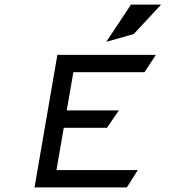

<svg xmlns="http://www.w3.org/2000/svg" viewBox="-20 -820 740 840"><path d="M565 -671 685 -800H553L445 -637ZM301 -504H612L662 -580H231L131 0H535L583 -76H227L259 -261H448L500 -337H272Z"/></svg>

Font: Charger Monospace
Style: Regular
Weight: 400
Designer: Jasper
Foundry: Cannot Into Space Fonts
Version: Version 0.980